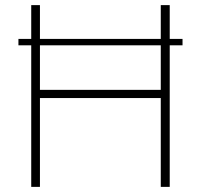

<svg xmlns="http://www.w3.org/2000/svg" viewBox="-20 -730 784 750"><path d="M608 -710H643V-578H693V-553H643V0H608V-347H136V0H102V-553H52V-578H102V-710H136V-578H608ZM136 -379H608V-553H136Z"/></svg>

Font: Raleway
Style: ExtraLight
Weight: 200
Designer: Matt McInerney, Pablo Impallari, Rodrigo Fuenzalida
Foundry: Matt McInerney, Pablo Impallari, Rodrigo Fuenzalida
Version: Version 2.001